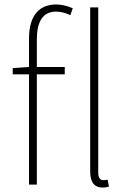

<svg xmlns="http://www.w3.org/2000/svg" viewBox="-20 -827 573 860"><path d="M439 13C453 13 459 11 468 9L462 -22C451 -20 446 -20 442 -20C429 -20 420 -31 420 -53V-794H384V-59C384 -8 405 13 439 13ZM37 -494H110V0H145V-494H270V-527H145V-650C145 -729 171 -775 231 -775C251 -775 273 -770 295 -759L306 -790C281 -801 255 -807 232 -807C156 -807 110 -758 110 -655V-527L37 -522Z"/></svg>

Font: Noto Sans JP Thin
Style: Regular
Weight: 100
Designer: Ryoko NISHIZUKA 西塚涼子 (kana, bopomofo & ideographs); Paul D. Hunt (Latin, Greek & Cyrillic); Sandoll Communications 산돌커뮤니
Foundry: Adobe
Version: Version 2.004;hotconv 1.0.118;makeotfexe 2.5.65603